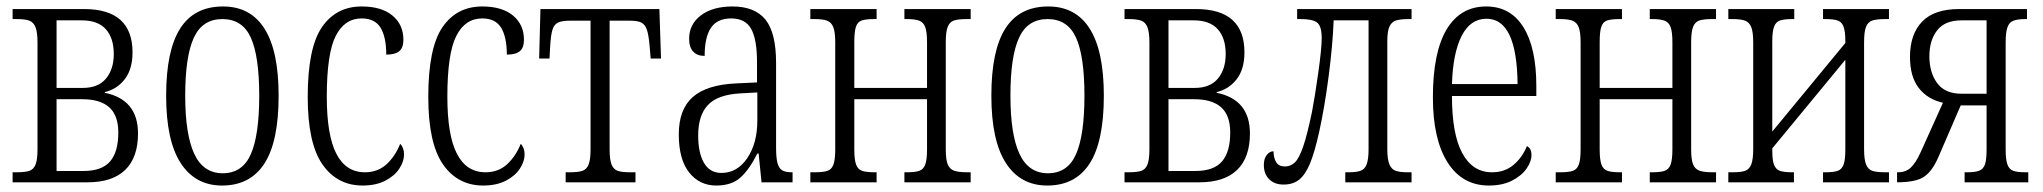

<svg xmlns="http://www.w3.org/2000/svg" viewBox="-20 -564 6322 594"><path d="M19 -31H31Q58 -31 71 -35.5Q84 -40 90 -55Q96 -70 96 -102V-432Q96 -464 90 -479.5Q84 -495 71 -500Q58 -505 31 -505H19V-536H240Q390 -536 390 -402Q390 -350 366 -319Q342 -288 304 -279V-277Q407 -256 407 -151Q407 -77 367.5 -38.5Q328 0 251 0H19ZM236 -292Q284 -292 308 -321Q332 -350 332 -397Q332 -446 307.5 -473.5Q283 -501 233 -501H155V-292ZM238 -35Q295 -35 320.5 -64.5Q346 -94 346 -154Q346 -207 318 -232Q290 -257 235 -257H155V-35Z M494 -268Q494 -408 537.5 -476Q581 -544 670 -544Q755 -544 798.5 -475Q842 -406 842 -268Q842 -126 798 -58Q754 10 667 10Q584 10 539 -59.5Q494 -129 494 -268ZM782 -268Q782 -390 756 -447.5Q730 -505 668 -505Q606 -505 579.5 -447Q553 -389 553 -268Q553 -148 581 -88Q609 -28 669 -28Q730 -28 756 -87Q782 -146 782 -268Z M932 -264Q932 -416 976 -480Q1020 -544 1099 -544Q1160 -544 1194 -516Q1228 -488 1228 -441Q1228 -416 1215 -405.5Q1202 -395 1175 -395Q1175 -449 1157.5 -478Q1140 -507 1099 -507Q1046 -507 1018.5 -452.5Q991 -398 991 -265Q991 -146 1020.5 -88.5Q1050 -31 1109 -31Q1149 -31 1176 -56Q1203 -81 1218 -119Q1230 -107 1230 -86Q1230 -65 1215.5 -42.5Q1201 -20 1172 -5Q1143 10 1102 10Q1023 10 977.5 -55.5Q932 -121 932 -264Z M1305 -264Q1305 -416 1349 -480Q1393 -544 1472 -544Q1533 -544 1567 -516Q1601 -488 1601 -441Q1601 -416 1588 -405.5Q1575 -395 1548 -395Q1548 -449 1530.5 -478Q1513 -507 1472 -507Q1419 -507 1391.5 -452.5Q1364 -398 1364 -265Q1364 -146 1393.5 -88.5Q1423 -31 1482 -31Q1522 -31 1549 -56Q1576 -81 1591 -119Q1603 -107 1603 -86Q1603 -65 1588.5 -42.5Q1574 -20 1545 -5Q1516 10 1475 10Q1396 10 1350.5 -55.5Q1305 -121 1305 -264Z M1730 -31H1742Q1769 -31 1782 -35.5Q1795 -40 1801 -55Q1807 -70 1807 -102V-500H1743Q1718 -500 1706 -494Q1694 -488 1689 -471.5Q1684 -455 1682 -419L1680 -383H1648L1652 -536H2020L2025 -383H1993L1990 -419Q1987 -455 1981.5 -471.5Q1976 -488 1964.5 -494Q1953 -500 1929 -500H1866V-102Q1866 -70 1872 -55Q1878 -40 1891 -35.5Q1904 -31 1930 -31H1946V0H1730Z M2080 -148Q2080 -226 2123.5 -264Q2167 -302 2258 -306L2322 -309V-372Q2322 -442 2304 -474.5Q2286 -507 2242 -507Q2199 -507 2179.5 -478Q2160 -449 2160 -391Q2137 -391 2124.5 -404.5Q2112 -418 2112 -444Q2112 -489 2148.5 -516.5Q2185 -544 2246 -544Q2315 -544 2348 -503.5Q2381 -463 2381 -369V-108Q2381 -75 2385.5 -59Q2390 -43 2400 -37Q2410 -31 2430 -31H2432V0H2336L2327 -89H2323Q2298 -39 2270.5 -14.5Q2243 10 2196 10Q2144 10 2112 -30.5Q2080 -71 2080 -148ZM2323 -191V-278L2269 -275Q2200 -271 2170 -239Q2140 -207 2140 -145Q2140 -91 2158 -60Q2176 -29 2212 -29Q2261 -29 2292 -75Q2323 -121 2323 -191Z M2487 -31H2500Q2527 -31 2540 -35.5Q2553 -40 2558.5 -55Q2564 -70 2564 -102V-433Q2564 -465 2558 -480Q2552 -495 2539 -500Q2526 -505 2500 -505H2487V-536H2692V-505H2685Q2658 -505 2645.5 -500.5Q2633 -496 2628 -481Q2623 -466 2623 -434V-292H2848V-433Q2848 -465 2842.5 -480Q2837 -495 2824 -500Q2811 -505 2785 -505H2778V-536H2983V-505H2971Q2944 -505 2931 -500.5Q2918 -496 2912 -481Q2906 -466 2906 -434V-102Q2906 -70 2912 -55.5Q2918 -41 2931.5 -36Q2945 -31 2973 -31H2983V0H2778V-31H2785Q2811 -31 2824 -35.5Q2837 -40 2842.5 -55Q2848 -70 2848 -102V-257H2623V-102Q2623 -70 2628.5 -55Q2634 -40 2647 -35.5Q2660 -31 2687 -31H2692V0H2487Z M3047 -268Q3047 -408 3090.5 -476Q3134 -544 3223 -544Q3308 -544 3351.5 -475Q3395 -406 3395 -268Q3395 -126 3351 -58Q3307 10 3220 10Q3137 10 3092 -59.5Q3047 -129 3047 -268ZM3335 -268Q3335 -390 3309 -447.5Q3283 -505 3221 -505Q3159 -505 3132.5 -447Q3106 -389 3106 -268Q3106 -148 3134 -88Q3162 -28 3222 -28Q3283 -28 3309 -87Q3335 -146 3335 -268Z M3459 -31H3471Q3498 -31 3511 -35.5Q3524 -40 3530 -55Q3536 -70 3536 -102V-432Q3536 -464 3530 -479.5Q3524 -495 3511 -500Q3498 -505 3471 -505H3459V-536H3680Q3830 -536 3830 -402Q3830 -350 3806 -319Q3782 -288 3744 -279V-277Q3847 -256 3847 -151Q3847 -77 3807.5 -38.5Q3768 0 3691 0H3459ZM3676 -292Q3724 -292 3748 -321Q3772 -350 3772 -397Q3772 -446 3747.5 -473.5Q3723 -501 3673 -501H3595V-292ZM3678 -35Q3735 -35 3760.5 -64.5Q3786 -94 3786 -154Q3786 -207 3758 -232Q3730 -257 3675 -257H3595V-35Z M3890 -54Q3890 -73 3899 -84.5Q3908 -96 3920 -96Q3920 -76 3928 -62.5Q3936 -49 3955 -49Q3973 -49 3986 -61.5Q3999 -74 4011.5 -110Q4024 -146 4039 -218Q4048 -265 4058.5 -339.5Q4069 -414 4069 -446Q4069 -483 4055 -494Q4041 -505 4005 -505H3993V-536H4347V-505H4337Q4312 -505 4298.5 -500.5Q4285 -496 4278.5 -481.5Q4272 -467 4272 -437V-102Q4272 -71 4278.5 -55.5Q4285 -40 4298 -35.5Q4311 -31 4336 -31H4347V0H4142V-31H4151Q4176 -31 4189 -35.5Q4202 -40 4208 -55.5Q4214 -71 4214 -102V-501H4106Q4103 -424 4090.5 -328Q4078 -232 4061 -155Q4047 -92 4032.5 -57.5Q4018 -23 3999 -8Q3980 7 3951 7Q3923 7 3906.5 -9.5Q3890 -26 3890 -54Z M4413 -263Q4413 -402 4455.5 -473Q4498 -544 4578 -544Q4653 -544 4693 -480Q4733 -416 4733 -298V-267H4472Q4472 -149 4504 -90Q4536 -31 4596 -31Q4635 -31 4662 -53.5Q4689 -76 4704 -112Q4718 -105 4718 -84Q4718 -64 4702.5 -42Q4687 -20 4657.5 -5Q4628 10 4586 10Q4504 10 4458.5 -61.5Q4413 -133 4413 -263ZM4675 -304Q4673 -506 4579 -506Q4529 -506 4502 -453Q4475 -400 4472 -304Z M4793 -31H4806Q4833 -31 4846 -35.5Q4859 -40 4864.5 -55Q4870 -70 4870 -102V-433Q4870 -465 4864 -480Q4858 -495 4845 -500Q4832 -505 4806 -505H4793V-536H4998V-505H4991Q4964 -505 4951.5 -500.5Q4939 -496 4934 -481Q4929 -466 4929 -434V-292H5154V-433Q5154 -465 5148.5 -480Q5143 -495 5130 -500Q5117 -505 5091 -505H5084V-536H5289V-505H5277Q5250 -505 5237 -500.5Q5224 -496 5218 -481Q5212 -466 5212 -434V-102Q5212 -70 5218 -55.5Q5224 -41 5237.5 -36Q5251 -31 5279 -31H5289V0H5084V-31H5091Q5117 -31 5130 -35.5Q5143 -40 5148.5 -55Q5154 -70 5154 -102V-257H4929V-102Q4929 -70 4934.5 -55Q4940 -40 4953 -35.5Q4966 -31 4993 -31H4998V0H4793Z M5327 -31H5339Q5366 -31 5379 -35.5Q5392 -40 5398 -55.5Q5404 -71 5404 -103V-433Q5404 -465 5398 -480Q5392 -495 5379 -500Q5366 -505 5339 -505H5327V-536H5531V-505H5526Q5499 -505 5486.5 -500.5Q5474 -496 5468.5 -481.5Q5463 -467 5463 -436V-157L5689 -431V-437Q5689 -467 5683.5 -481.5Q5678 -496 5665.5 -500.5Q5653 -505 5627 -505H5620V-536H5824V-505H5814Q5786 -505 5772.5 -500.5Q5759 -496 5753 -481Q5747 -466 5747 -433V-103Q5747 -71 5753 -55.5Q5759 -40 5772.5 -35.5Q5786 -31 5814 -31H5824V0H5620V-31H5627Q5653 -31 5665.5 -35.5Q5678 -40 5683.5 -54.5Q5689 -69 5689 -101V-379L5463 -105V-99Q5463 -68 5468.5 -54Q5474 -40 5486.5 -35.5Q5499 -31 5526 -31H5530V0H5327Z M5849 -31H5852Q5876 -31 5891.5 -45.5Q5907 -60 5922 -93L5991 -246Q5943 -257 5916 -292Q5889 -327 5889 -388Q5889 -458 5926.5 -497Q5964 -536 6041 -536H6251V-505H6247Q6222 -505 6209 -500Q6196 -495 6190.5 -479.5Q6185 -464 6185 -432V-102Q6185 -70 6190.5 -55Q6196 -40 6208.5 -35.5Q6221 -31 6249 -31H6255V0H6058V-31H6065Q6091 -31 6103.5 -36Q6116 -41 6121 -55.5Q6126 -70 6126 -102V-238H6046L5976 -76Q5957 -33 5931.5 -16.5Q5906 0 5849 0ZM6126 -274V-501H6048Q5997 -501 5973 -470Q5949 -439 5949 -390Q5949 -340 5973 -307Q5997 -274 6049 -274Z"/></svg>

Font: Noto Serif CondLight
Style: Regular
Weight: 300
Width: 3
Designer: Monotype Design Team
Foundry: Monotype Imaging Inc.
Version: Version 1.001